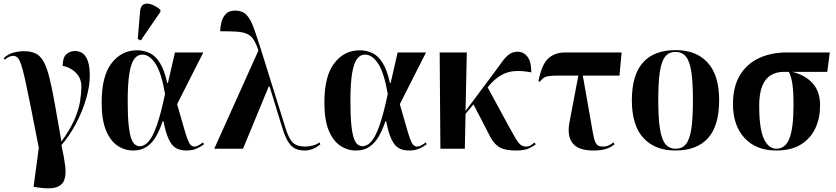

<svg xmlns="http://www.w3.org/2000/svg" viewBox="-26 -828 4654 1069"><path d="M180 215 161 212 190 -5Q163 -144 144.5 -237Q126 -330 113.5 -386Q101 -442 91 -470.5Q81 -499 71 -508Q61 -517 47 -517Q37 -517 26 -512.5Q15 -508 1 -496L-6 -503Q18 -527 48.5 -535Q79 -543 107 -543Q146 -543 172 -530.5Q198 -518 216 -486.5Q234 -455 248.5 -398Q263 -341 278.5 -253.5Q294 -166 316 -40Q364 -106 388 -161Q412 -216 419.5 -262Q427 -308 427 -346Q427 -382 410 -406.5Q393 -431 368.5 -444.5Q344 -458 323 -461Q323 -508 343.5 -526Q364 -544 391 -544Q433 -544 453.5 -509Q474 -474 474 -409Q474 -346 452.5 -274.5Q431 -203 395 -136Q359 -69 316 -20Q331 47 337 96Q343 145 331.5 175Q320 205 284.5 215.5Q249 226 180 215Z M716 10Q668 10 628 -17Q588 -44 564 -102.5Q540 -161 540 -257Q540 -405 595.5 -476.5Q651 -548 737 -548Q774 -548 806.5 -533Q839 -518 864 -478.5Q889 -439 905 -366H909L948 -536H1106L960 -248Q982 -173 995 -126.5Q1008 -80 1017 -55.5Q1026 -31 1035 -21.5Q1044 -12 1056 -12Q1067 -12 1080 -19Q1093 -26 1104 -35L1110 -25Q1095 -13 1070.5 -1.5Q1046 10 1012 10Q979 10 955.5 -2.5Q932 -15 914.5 -50.5Q897 -86 884 -153H880Q864 -106 843.5 -69.5Q823 -33 792 -11.5Q761 10 716 10ZM752 -14Q779 -14 802.5 -41.5Q826 -69 848 -132.5Q870 -196 893 -305Q872 -425 839 -474.5Q806 -524 766 -524Q740 -524 722 -500.5Q704 -477 694.5 -420.5Q685 -364 685 -264Q685 -184 690 -134.5Q695 -85 704 -59Q713 -33 725.5 -23.5Q738 -14 752 -14ZM758 -603 741 -611 754 -766Q757 -795 773.5 -803.5Q790 -812 815 -804Q840 -796 867 -774V-762Z M1167 0 1413 -547Q1400 -586 1385 -608.5Q1370 -631 1347 -640.5Q1324 -650 1288.5 -652Q1253 -654 1200 -654Q1200 -677 1206.5 -703.5Q1213 -730 1230.5 -749.5Q1248 -769 1283 -769Q1324 -769 1347 -744.5Q1370 -720 1387 -672Q1404 -624 1426 -555L1565 -111Q1583 -53 1606 -32.5Q1629 -12 1673 -12Q1694 -12 1716.5 -18Q1739 -24 1752 -35L1758 -25Q1734 -5 1712.5 2.5Q1691 10 1672 10Q1645 10 1623.5 2Q1602 -6 1583.5 -31Q1565 -56 1549 -106L1475 -346H1470L1327 0Z M1956 10Q1908 10 1868 -17Q1828 -44 1804 -102.5Q1780 -161 1780 -257Q1780 -405 1835.5 -476.5Q1891 -548 1977 -548Q2014 -548 2046.5 -533Q2079 -518 2104 -478.5Q2129 -439 2145 -366H2149L2188 -536H2346L2200 -248Q2222 -173 2235 -126.5Q2248 -80 2257 -55.5Q2266 -31 2275 -21.5Q2284 -12 2296 -12Q2307 -12 2320 -19Q2333 -26 2344 -35L2350 -25Q2335 -13 2310.5 -1.5Q2286 10 2252 10Q2219 10 2195.5 -2.5Q2172 -15 2154.5 -50.5Q2137 -86 2124 -153H2120Q2104 -106 2083.5 -69.5Q2063 -33 2032 -11.5Q2001 10 1956 10ZM1992 -14Q2019 -14 2042.5 -41.5Q2066 -69 2088 -132.5Q2110 -196 2133 -305Q2112 -425 2079 -474.5Q2046 -524 2006 -524Q1980 -524 1962 -500.5Q1944 -477 1934.5 -420.5Q1925 -364 1925 -264Q1925 -184 1930 -134.5Q1935 -85 1944 -59Q1953 -33 1965.5 -23.5Q1978 -14 1992 -14Z M2426 0 2422 -536H2573L2566 -210L2725 -423Q2752 -460 2771 -486Q2790 -512 2809.5 -526Q2829 -540 2856 -540Q2889 -540 2910.5 -512.5Q2932 -485 2932 -425Q2880 -435 2839 -432Q2798 -429 2762 -408Q2726 -387 2690 -343L2689 -342L2805 -128Q2830 -82 2845 -57Q2860 -32 2872.5 -22Q2885 -12 2904 -12Q2918 -12 2929.5 -19.5Q2941 -27 2950 -34L2957 -25Q2943 -13 2918 -1.5Q2893 10 2848 10Q2788 10 2758 -6.5Q2728 -23 2707 -60L2610 -247L2566 -194L2562 0Z M3278 10Q3193 10 3161.5 -31.5Q3130 -73 3145 -149L3194 -407H3080Q3033 -407 3014.5 -401Q2996 -395 2980 -373L2972 -376Q2990 -469 3026.5 -502.5Q3063 -536 3122 -536H3435L3423 -407H3219L3264 -151Q3273 -96 3279.5 -66Q3286 -36 3296.5 -24Q3307 -12 3330 -12Q3349 -12 3363.5 -18.5Q3378 -25 3389 -35L3396 -25Q3373 -6 3346 2Q3319 10 3278 10Z M3734 10Q3621 10 3556.5 -59.5Q3492 -129 3492 -270Q3492 -549 3737 -549Q3850 -549 3914 -479.5Q3978 -410 3978 -270Q3978 -128 3916 -59Q3854 10 3734 10ZM3736 0Q3772 0 3793 -25.5Q3814 -51 3823 -110Q3832 -169 3832 -270Q3832 -371 3823 -429.5Q3814 -488 3792.5 -513.5Q3771 -539 3735 -539Q3699 -539 3678 -513.5Q3657 -488 3648 -429.5Q3639 -371 3639 -270Q3639 -169 3648.5 -110Q3658 -51 3679 -25.5Q3700 0 3736 0Z M4296 10Q4184 10 4119.5 -59.5Q4055 -129 4055 -249Q4055 -345 4093.5 -409Q4132 -473 4200 -504.5Q4268 -536 4355 -536H4594L4580 -428H4385Q4455 -411 4497.5 -365.5Q4540 -320 4540 -241Q4540 -171 4514 -114.5Q4488 -58 4434 -24Q4380 10 4296 10ZM4297 0Q4347 0 4369.5 -58Q4392 -116 4392 -242Q4392 -321 4385.5 -362.5Q4379 -404 4366 -428H4337Q4298 -428 4267 -410Q4236 -392 4218.5 -350.5Q4201 -309 4201 -240Q4201 -113 4226.5 -56.5Q4252 0 4297 0Z"/></svg>

Font: Noto Serif Display SemiCondensed
Style: Bold
Weight: 700
Width: 4
Designer: Monotype Design Team
Foundry: Monotype Imaging Inc.
Version: Version 2.009